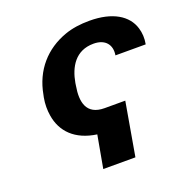

<svg xmlns="http://www.w3.org/2000/svg" viewBox="-128 -657 927 954"><g transform="rotate(-20 335.5 -180.0)"><path d="M272 -257 274 -271C288 -351 329 -424 425 -424C488 -424 517 -385 508 -332H668C674 -363 672 -392 664 -418C642 -491 567 -538 445 -538C397 -538 353 -532 314 -518C204 -479 127 -393 105 -271L102 -257C96 -224 96 -192 101 -162C115 -74 176 -10 289 6L258 178H428L477 -104H368C271 -104 258 -176 272 -257Z"/></g></svg>

Font: Asimov
Style: XWidIt
Weight: 500
Designer: Google
Version: Version 2.000980; 2014